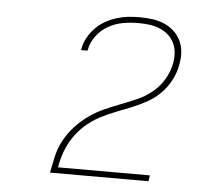

<svg xmlns="http://www.w3.org/2000/svg" viewBox="-43 -890 686 614"><g transform="rotate(5 300.0 -583.0)"><path d="M139 -323V-324Q144 -350 150 -376.5Q156 -403 169.5 -428Q183 -453 202.5 -474Q222 -495 245 -511.5Q268 -528 294 -539.5Q320 -551 346 -561Q372 -571 398 -582.5Q424 -594 446 -612.5Q468 -631 482 -655.5Q496 -680 501 -707Q504 -724 502.5 -741Q501 -758 493.5 -772.5Q486 -787 473.5 -797.5Q461 -808 445.5 -814Q430 -820 413.5 -822Q397 -824 379 -824Q355 -824 331 -820Q307 -816 284 -803.5Q261 -791 245 -769.5Q229 -748 225 -724L224 -722H203L204 -724Q207 -743 216.5 -760.5Q226 -778 239.5 -792.5Q253 -807 270.5 -817Q288 -827 307 -833Q326 -839 344 -841Q362 -843 381 -843Q401 -843 421 -840.5Q441 -838 459 -830.5Q477 -823 491 -810.5Q505 -798 513.5 -781Q522 -764 523.5 -744Q525 -724 521 -704Q517 -679 504.5 -654.5Q492 -630 473 -610.5Q454 -591 429.5 -577.5Q405 -564 380.5 -554Q356 -544 331 -534.5Q306 -525 281.5 -512Q257 -499 236 -480.5Q215 -462 200 -439.5Q185 -417 176 -392Q167 -367 163 -342H458L455 -323Z"/></g></svg>

Font: Iosevka Thin Extended
Style: Italic
Weight: 100
Width: 7
Italic angle: -9°
Monospace: yes
Designer: Belleve Invis
Foundry: Belleve Invis
Version: Version 32.5.0; ttfautohint (v1.8.4)